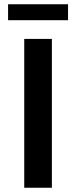

<svg xmlns="http://www.w3.org/2000/svg" viewBox="-20 -883 359 903"><path d="M94 -700H224V0H94ZM18 -863H300V-788H18Z"/></svg>

Font: CMG Sans SemiBold
Style: Regular
Weight: 600
Designer: Julieta Ulanovsky
Foundry: Julieta Ulanovsky
Version: Version 7.200